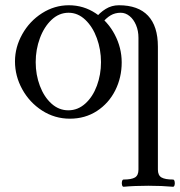

<svg xmlns="http://www.w3.org/2000/svg" viewBox="-20 -445 692 738"><path d="M443.8 -396Q422.4 -396 405.3 -386Q388.2 -376 370.6 -354.5L345.2 -373.5Q363.3 -396.5 386.2 -410.6Q409.2 -424.8 437 -424.8Q511.2 -424.8 549.1 -384.5Q586.9 -344.2 586.9 -265.6V207H512.2V-299.8Q512.2 -326.7 502.9 -348.6Q493.7 -370.6 478 -383.3Q462.4 -396 443.8 -396ZM37.6 -209Q37.6 -263.7 65.7 -313.7Q93.8 -363.8 141.6 -394.3Q189.5 -424.8 244.6 -424.8Q301.3 -424.8 347.9 -393.8Q394.5 -362.8 421.1 -312Q447.8 -261.2 447.8 -205.1Q447.8 -147 422.9 -97.4Q397.9 -47.9 352.5 -18.3Q307.1 11.2 248.5 11.2Q190.4 11.2 141.8 -20Q93.3 -51.3 65.4 -102.1Q37.6 -152.8 37.6 -209ZM368.2 -206.1Q368.2 -254.4 352.3 -298.1Q336.4 -341.8 307.9 -368.9Q279.3 -396 243.7 -396Q207 -396 178.2 -368.9Q149.4 -341.8 133.3 -298.1Q117.2 -254.4 117.2 -206.1Q117.2 -157.7 133.3 -115Q149.4 -72.3 178 -46.6Q206.5 -21 242.7 -21Q279.3 -21 308.1 -47.1Q336.9 -73.2 352.5 -115.7Q368.2 -158.2 368.2 -206.1ZM455.1 245.1Q485.4 245.1 498.8 237.1Q512.2 229 512.2 207V170.9H586.9V207Q586.9 229 600.8 237.1Q614.7 245.1 645 245.1Q649.4 245.1 651.1 252.2Q652.8 259.3 651.1 266.1Q649.4 272.9 645 272.9Q602.5 269 550.3 269Q497.6 269 455.1 272.9Q450.7 272.9 449 265.9Q447.3 258.8 449 252Q450.7 245.1 455.1 245.1Z"/></svg>

Font: Junicode Two Beta VF
Style: Regular
Weight: 400
Designer: Peter S. Baker
Foundry: Briery Creek Software
Version: Version 1.031 beta; ttfautohint (v1.8.1.43-b0c9)